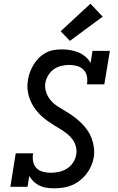

<svg xmlns="http://www.w3.org/2000/svg" viewBox="-20 -1010 640 1038"><path d="M273 8Q273 8 273 8Q273 8 273 8Q252 8 231.5 5Q211 2 193.5 -6.5Q176 -15 162 -28.5Q148 -42 138 -59L129 0H36L65 -181H159Q155 -159 159 -137.5Q163 -116 177 -101.5Q191 -87 212 -81.5Q233 -76 255 -76Q277 -76 299.5 -81Q322 -86 342 -98.5Q362 -111 375 -131Q388 -151 392 -174Q396 -197 390 -218.5Q384 -240 371.5 -257Q359 -274 342.5 -287Q326 -300 308 -311Q290 -322 272 -333Q254 -344 236.5 -356.5Q219 -369 203.5 -383.5Q188 -398 175 -414.5Q162 -431 152 -450Q142 -469 136 -489.5Q130 -510 128.5 -532.5Q127 -555 131 -577Q134 -599 142 -620Q150 -641 162 -661Q174 -681 191 -697.5Q208 -714 228.5 -725Q249 -736 271 -739.5Q293 -743 315 -743Q338 -743 361 -739Q384 -735 404.5 -726.5Q425 -718 442 -703.5Q459 -689 470 -670L480 -735H574L544 -554H450Q454 -576 450 -597Q446 -618 432 -632.5Q418 -647 397.5 -653Q377 -659 355 -659Q334 -659 312 -654Q290 -649 271.5 -636Q253 -623 241 -603Q229 -583 225 -562Q221 -535 230 -510Q239 -485 255.5 -466Q272 -447 294 -433.5Q316 -420 337.5 -407Q359 -394 379.5 -379Q400 -364 418 -346.5Q436 -329 451 -308Q466 -287 475 -263.5Q484 -240 487.5 -213.5Q491 -187 487 -160Q483 -136 473 -113Q463 -90 447.5 -70Q432 -50 411.5 -34Q391 -18 368 -8.5Q345 1 321 4.5Q297 8 273 8ZM358 -789 308 -841 469 -990 535 -920Z"/></svg>

Font: Iosevka Slab Medium Extended
Style: Italic
Weight: 500
Width: 7
Italic angle: -9°
Monospace: yes
Designer: Belleve Invis
Foundry: Belleve Invis
Version: Version 11.1.0; ttfautohint (v1.8.3)